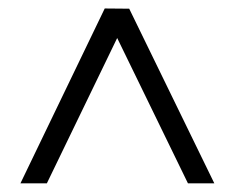

<svg xmlns="http://www.w3.org/2000/svg" viewBox="-20 -690 521 444"><path d="M27.3 -266.1 222.2 -670.4 278.8 -669.9 475.6 -266.1H414.6L251 -602.1L88.4 -266.1Z"/></svg>

Font: Elstob 6pt Medium
Style: Italic
Weight: 500
Italic angle: -20°
Designer: Peter S. Baker
Version: Version 1.015